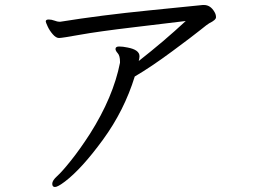

<svg xmlns="http://www.w3.org/2000/svg" viewBox="-20 -702 1040 768"><path d="M163 -616Q163 -624 174.5 -624Q186 -624 198 -619.5Q210 -615 217 -615H221Q382 -641 577.5 -660.5Q773 -680 791 -682H796Q822 -682 838 -654Q844 -644 844 -633Q844 -622 817 -609Q811 -606 782 -582.5Q753 -559 668.5 -496.5Q584 -434 519 -396Q477 -260 392 -143.5Q307 -27 240 24Q211 46 200 46Q189 46 189 33Q189 20 208.5 2.5Q228 -15 264 -60Q300 -105 340 -167Q433 -314 460 -451V-455Q460 -479 451 -489Q442 -499 442 -506Q442 -516 456.5 -516Q471 -516 490 -512Q538 -503 538 -477Q538 -470 535 -458Q637 -538 723 -618Q658 -610 515 -593Q372 -576 300 -563Q228 -550 216 -550Q204 -550 191 -565Q178 -580 170.5 -596.5Q163 -613 163 -616Z"/></svg>

Font: LXGW Bright GB
Style: Regular
Weight: 400
Designer: Christian Thalmann (Catharsis Fonts)
Foundry: LXGW / Christian Thalmann (Catharsis Fonts) / Fontworks Inc.
Version: Version 5.510